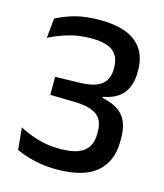

<svg xmlns="http://www.w3.org/2000/svg" viewBox="-102 -727 699 817"><g transform="rotate(15 248.0 -319.0)"><path d="M223 11.5Q182 11.5 147.8 5.5Q113.5 -0.5 87.5 -9.2Q61.5 -18 44 -26L34.5 -123Q68.5 -104.5 114.2 -90.5Q160 -76.5 214.5 -76.5Q264.5 -76.5 294.5 -88.5Q324.5 -100.5 338 -123.2Q351.5 -146 351.5 -178.5V-188Q351.5 -221.5 338.8 -242.8Q326 -264 297.2 -274.5Q268.5 -285 220 -286L115.5 -288V-367.5L220.5 -370Q267.5 -371 295.5 -382.2Q323.5 -393.5 335.8 -414.2Q348 -435 348 -464V-471Q348 -517.5 319 -541.5Q290 -565.5 220 -565.5Q167 -565.5 120.2 -551.2Q73.5 -537 38.5 -518.5L47 -605.5Q78 -623 125.2 -636.8Q172.5 -650.5 237 -650.5Q346 -650.5 397.8 -607.5Q449.5 -564.5 449.5 -486.5V-476.5Q449.5 -439 437.2 -410.2Q425 -381.5 399.5 -363.2Q374 -345 333.5 -338V-323L330.5 -333.5Q396 -321 425.2 -286.8Q454.5 -252.5 454.5 -189V-172Q454.5 -86 398.2 -37.2Q342 11.5 223 11.5Z"/></g></svg>

Font: Anek Odia Medium
Style: Regular
Weight: 500
Designer: Yesha Goshar & Mahesh Sahu (Odia), Yesha Goshar (Latin)
Foundry: Ek Type
Version: Version 1.003